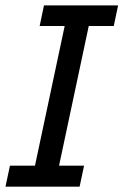

<svg xmlns="http://www.w3.org/2000/svg" viewBox="-41 -696 460 716"><path d="M255.9 0H-20.5L-3.9 -78.1H89.4L200.2 -599.1H106.9L123 -675.8H399.4L383.3 -599.1H290L179.2 -78.1H272.5Z"/></svg>

Font: Cadman
Style: Italic
Weight: 400
Italic angle: -12°
Designer: Paul James MIller
Foundry: High-Logic / Made with FontCreator
Version: Version 2.114;March 28, 2021;FontCreator 13.0.0.2683 64-bit